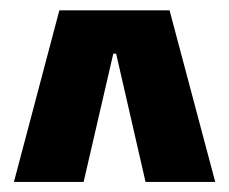

<svg xmlns="http://www.w3.org/2000/svg" viewBox="-20 -659 444 372"><path d="M95 -639H308.5L397 -306.5H262L205 -555H199.5L142 -306.5H7Z"/></svg>

Font: Anek Odia SemiCondensed ExtraBold
Style: Regular
Weight: 800
Width: 4
Designer: Yesha Goshar & Mahesh Sahu (Odia), Yesha Goshar (Latin)
Foundry: Ek Type
Version: Version 1.003